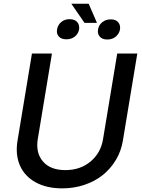

<svg xmlns="http://www.w3.org/2000/svg" viewBox="-20 -1021 778 1053"><path d="M622.9 -727.3H733L653.8 -248.9Q644.5 -192.1 615.6 -143.8Q586.6 -95.5 543.7 -61.1Q500.7 -26.6 443.2 -7.3Q385.7 12.1 321.4 12.1Q235.4 12.1 175.1 -21.3Q114.7 -54.7 89.1 -113.8Q63.6 -172.9 76 -248.9L155.2 -727.3H264.9L187.1 -257.8Q175.1 -182.5 215.7 -135.3Q256.4 -88.1 338.4 -88.1Q420.5 -88.1 476.7 -135.3Q533 -182.5 545.1 -257.8ZM293 -859.7Q296.9 -883.9 315.5 -899.9Q334.2 -915.8 361.2 -915.8Q389.6 -915.8 403.4 -900Q417.3 -884.2 413.7 -859.7Q409.4 -835.9 390.6 -820.7Q371.8 -805.4 343.8 -805.4Q316.1 -805.4 302.4 -821Q288.7 -836.6 293 -859.7ZM517.8 -859.7Q521.3 -883.2 540.5 -899Q559.7 -914.8 587.4 -914.8Q614.7 -914.8 628.2 -899Q641.7 -883.2 638.1 -859.7Q633.9 -836.3 615.2 -820.3Q596.6 -804.3 568.5 -804.3Q540.8 -804.3 527.2 -820.1Q513.5 -835.9 517.8 -859.7ZM466.3 -1000.7 511.7 -895.6H443.5L371.1 -1000.7Z"/></svg>

Font: Karasuma Gothic
Style: Medium Italic
Weight: 500
Italic angle: 9.39998°
Designer: Rasmus Andersson / Ryoko Nishizuka
Foundry: Genbu
Version: Version 1.00